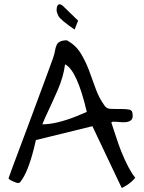

<svg xmlns="http://www.w3.org/2000/svg" viewBox="-20 -867 681 906"><path d="M531.2 -352.5H558.6Q575.2 -352.5 590.3 -349.6Q605.5 -346.7 605.5 -328.1Q612.3 -289.1 559.6 -290Q544.9 -291 532.7 -292Q520.5 -293 512.7 -292.5Q504.9 -292 505.9 -287.1Q515.6 -258.8 526.9 -223.6Q538.1 -188.5 551.8 -153.3Q586.9 -66.4 618.2 -28.3Q601.6 -7.8 579.6 5.9Q557.6 19.5 556.2 19.5Q554.7 19.5 553.7 18.6L416 -271.5L149.4 -206.1L139.6 -165Q111.3 -52.7 76.2 -8.8Q70.3 1 51.8 -6.8Q20.5 -18.6 20.5 -26.4Q20.5 -28.3 41 -83Q61.5 -137.7 82.5 -193.8Q103.5 -250 126.5 -311.5Q149.4 -373 169.9 -428.7Q190.4 -484.4 207 -528.8Q223.6 -573.2 230.5 -593.3Q237.3 -613.3 239.7 -628.4Q242.2 -643.6 247.1 -654.3Q256.8 -676.8 295.9 -676.8Q337.9 -653.3 360.8 -615.7Q383.8 -578.1 399.9 -535.2Q416 -492.2 431.6 -448.2Q447.3 -404.3 473.6 -368.2Q482.4 -354.5 500 -353.5Q517.6 -352.5 531.2 -352.5ZM287.1 -563.5Q279.3 -503.9 252 -441.4Q224.6 -378.9 208 -344.2Q191.4 -309.6 179.7 -280.3Q246.1 -280.3 342.8 -319.3Q367.2 -330.1 389.6 -338.9Q343.8 -535.2 287.1 -563.5ZM247.1 -819.3Q247.1 -846.7 261.7 -846.7Q270.5 -846.7 283.2 -833L348.6 -769.5L332 -727.5Q267.6 -771.5 255.9 -791Q252 -798.8 249.5 -806.6Q247.1 -814.5 247.1 -819.3Z"/></svg>

Font: Architects Daughter
Style: Regular
Weight: 400
Designer: Kimberly Geswein
Foundry: Kimberly Geswein
Version: Version 1.002 2010